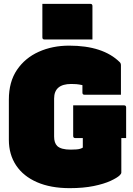

<svg xmlns="http://www.w3.org/2000/svg" viewBox="-20 -957 690 997"><path d="M200 -937H449Q460 -937 460 -926V-752H211Q200 -752 200 -763ZM360 -410H624Q635 -410 635 -399V-240H610V-61Q610 -55 602 -47Q589 -34 554.5 -18Q520 -2 466.5 9Q413 20 342 20Q243 20 172 -11Q101 -42 63.5 -98.5Q26 -155 26 -231V-440Q26 -532 68 -594Q110 -656 181 -688Q252 -720 339 -720Q515 -720 602 -634Q608 -628 608 -618V-465H419Q408 -465 408 -476V-515Q389 -519 376.5 -520Q364 -521 350 -521Q261 -521 261 -445V-248Q261 -215 277 -199Q297 -180 347 -180Q383 -180 396.5 -184.5Q410 -189 410 -191V-240H371Q360 -240 360 -251Z"/></svg>

Font: Recursive Sn Lnr St XBk
Style: Regular
Weight: 1000
Version: Version 1.079;hotconv 1.0.112;makeotfexe 2.5.65598; ttfautoh